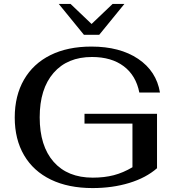

<svg xmlns="http://www.w3.org/2000/svg" viewBox="-20 -947 888 977"><path d="M55 -349Q55 -460 102 -541.5Q149 -623 236.5 -666.5Q324 -710 445 -710Q590 -710 683 -647.5Q776 -585 794 -476H689Q672 -563 609.5 -610Q547 -657 448 -657Q323 -657 252.5 -576Q182 -495 182 -350Q182 -204 253 -123.5Q324 -43 452 -43Q511 -43 559 -55.5Q607 -68 654 -96V-318H410V-368H779V-91Q723 -42 637.5 -16Q552 10 451 10Q328 10 239 -33Q150 -76 102.5 -157Q55 -238 55 -349ZM279 -927H339L446 -825L553 -927H613L485 -770H407Z"/></svg>

Font: Fahkwang Medium
Style: Regular
Weight: 500
Version: Version 1.000; ttfautohint (v1.6)